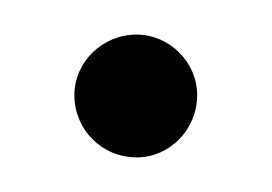

<svg xmlns="http://www.w3.org/2000/svg" viewBox="-20 -418 157 111"><path d="M94 -363C94 -382 78 -398 59 -398C39 -398 23 -382 23 -363C23 -343 39 -327 59 -327C78 -327 94 -343 94 -363Z"/></svg>

Font: Bigelow Rules
Style: Regular
Weight: 400
Designer: Astigmatic (AOETI)
Foundry: Astigmatic (AOETI)
Version: Version 1.000